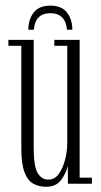

<svg xmlns="http://www.w3.org/2000/svg" viewBox="-20 -668 366 698"><path d="M147 11Q122 11 101.8 0.2Q81.5 -10.5 69.5 -40.8Q57.5 -71 57.5 -128.5V-501.5H10.5V-523H102.5V-130.5Q102.5 -62.5 117 -38.8Q131.5 -15 156 -15Q179 -15 194 -36.2Q209 -57.5 216.8 -88.2Q224.5 -119 224.5 -148V-501.5H177.5V-523H269.5V-22H314V0H227L226.5 -65Q221 -40 202.8 -14.5Q184.5 11 147 11ZM163 -647.5Q204.5 -647.5 223.8 -622.2Q243 -597 243 -560H223.5Q218 -620 163 -620Q108 -620 103 -560H83Q83 -597 102.2 -622.2Q121.5 -647.5 163 -647.5Z"/></svg>

Font: Imbue 50pt ExtraLight
Style: Regular
Weight: 200
Designer: Tyler Finck
Foundry: Etcetera Type Company
Version: Version 1.102; ttfautohint (v1.8.3)